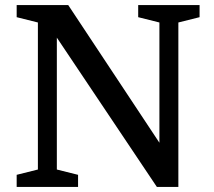

<svg xmlns="http://www.w3.org/2000/svg" viewBox="-20 -740 846 760"><path d="M130 -69V-651L46 -672V-720H250L611 -175V-651L527 -672V-720H770V-672L686 -651V0H601L205 -591V-69L289 -48V0H46V-48Z"/></svg>

Font: Domine Medium
Style: Regular
Weight: 500
Designer: Pablo Impallari, Rodrigo Fuenzalida, Brenda Gallo
Foundry: Pablo Impallari, Rodrigo Fuenzalida, Brenda Gallo
Version: Version 2.000